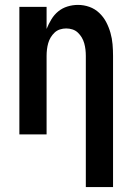

<svg xmlns="http://www.w3.org/2000/svg" viewBox="-20 -548 540 783"><path d="M330 215V-320Q330 -333 328.5 -346Q327 -359 323.5 -371.5Q320 -384 313.5 -395Q307 -406 297.5 -415Q288 -424 275.5 -428Q263 -432 250 -432Q237 -432 224.5 -428Q212 -424 202.5 -415Q193 -406 186.5 -395Q180 -384 176.5 -371.5Q173 -359 171.5 -346Q170 -333 170 -320V0H59V-520H170V-430Q178 -450 189.5 -469Q201 -488 217.5 -501.5Q234 -515 255 -521.5Q276 -528 298 -528Q322 -528 344.5 -520Q367 -512 384.5 -495.5Q402 -479 413 -458Q424 -437 430.5 -414Q437 -391 439 -367.5Q441 -344 441 -320V215Z"/></svg>

Font: Iosevka Term Curly
Style: Bold
Weight: 700
Designer: Belleve Invis
Foundry: Belleve Invis
Version: Version 32.3.0